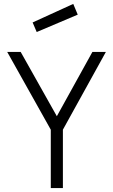

<svg xmlns="http://www.w3.org/2000/svg" viewBox="-20 -963 580 983"><path d="M302 -299V0H240V-299L17 -697H86L271 -368L453 -697H522ZM147 -848 355 -943 378 -888 168 -799Z"/></svg>

Font: TitilliumText22L Lt
Style: Thin
Weight: 300
Designer: Campivisivi
Foundry: Campivisivi
Version: 1.000